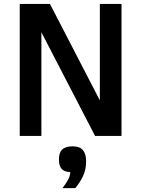

<svg xmlns="http://www.w3.org/2000/svg" viewBox="-20 -696 723 983"><path d="M466.8 0 191.9 -530.8V0H81.1V-675.8H235.8L491.2 -182.1V-675.8H602.1V0ZM299.8 267.1Q317.9 244.1 328.4 224.4Q338.9 204.6 339.8 185.1Q309.6 184.1 295.7 168.7Q281.7 153.3 281.7 120.1Q281.7 104.5 285.2 92Q288.6 79.6 296.9 71Q305.2 62.5 318.6 57.9Q332 53.2 352.1 53.2Q388.7 53.2 404.8 73Q420.9 92.8 420.9 128.9Q420.9 172.4 405 205.6Q389.2 238.8 365.7 267.1Z"/></svg>

Font: Lorenzo Sans Medium
Style: Regular
Weight: 500
Foundry: Intel Corporation
Version: Version 1.00; ttfautohint (v1.5)